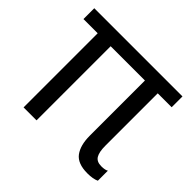

<svg xmlns="http://www.w3.org/2000/svg" viewBox="-132 -678 839 839"><g transform="rotate(45 287.0 -259.0)"><path d="M500 6.8Q439.9 6.8 415.5 -25.6Q391.1 -58.1 391.1 -117.2V-458H179.2V0H99.1V-458H11.2V-524.9H556.2V-458H470.2V-133.8Q470.2 -95.2 481.4 -76.7Q492.7 -58.1 521 -58.1Q544.4 -58.1 555.2 -64.9V-2.9Q534.7 6.8 500 6.8Z"/></g></svg>

Font: Lumene Sans
Style: Regular
Weight: 400
Designer: Deni Anggara
Version: Version 1.003;Glyphs 3.1.2 (3151)